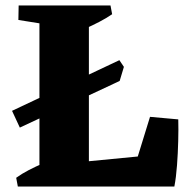

<svg xmlns="http://www.w3.org/2000/svg" viewBox="-20 -682 674 702"><path d="M52.5 -215.5 24 -276.8 416.5 -462 433 -437.5 417.5 -386ZM124.2 0V-662H305V0ZM45.2 0 39.2 -32Q60.8 -47.5 85.9 -60.5Q111 -73.5 138.2 -85L139.2 0ZM203.8 0 278.8 -90 599.8 -121 616.8 0ZM617.5 0 454.8 -16 528.5 -254.8 631.8 -245.5Q632.8 -210.8 631.6 -166.2Q630.5 -121.8 627.2 -77.8Q624 -33.8 617.5 0ZM185.2 -587 47.2 -609 48.2 -662H188.2ZM291 -577 290 -662H384L390 -630Q368.8 -615.5 343.9 -602.5Q319 -589.5 291 -577Z"/></svg>

Font: Eczar
Style: Regular
Weight: 400
Designer: Vaibhav Singh
Foundry: Rosetta Type Foundry
Version: Version 2.000